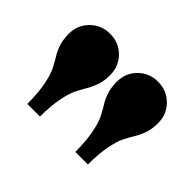

<svg xmlns="http://www.w3.org/2000/svg" viewBox="-86 -817 623 623"><g transform="rotate(45 225.0 -505.5)"><path d="M85.9 -330.1Q85.9 -379.4 79.1 -414.8Q72.3 -450.2 62.7 -469.2Q53.2 -488.3 43.5 -503.7Q33.7 -519 26.9 -539.1Q20 -559.1 20 -585.9Q20 -626.5 47.6 -653.8Q75.2 -681.2 115.2 -681.2Q155.3 -681.2 182.6 -653.8Q210 -626.5 210 -585.9Q210 -559.6 203.1 -539.6Q196.3 -519.5 186.8 -503.7Q177.2 -487.8 167.5 -468.5Q157.7 -449.2 150.9 -413.8Q144 -378.4 144 -330.1ZM306.2 -330.1Q306.2 -379.4 299.3 -414.8Q292.5 -450.2 283 -469.2Q273.4 -488.3 263.7 -503.7Q253.9 -519 247.1 -539.1Q240.2 -559.1 240.2 -585.9Q240.2 -626.5 267.6 -653.8Q294.9 -681.2 335 -681.2Q375 -681.2 402.6 -653.8Q430.2 -626.5 430.2 -585.9Q430.2 -559.6 423.3 -539.6Q416.5 -519.5 406.7 -503.7Q397 -487.8 387.2 -468.5Q377.4 -449.2 370.6 -413.8Q363.8 -378.4 363.8 -330.1Z"/></g></svg>

Font: Lletraferida
Style: Heavy
Weight: 900
Designer: Josep Patau Bellart
Foundry: Josep Patau Bellart
Version: Version 1.000